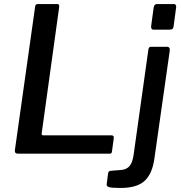

<svg xmlns="http://www.w3.org/2000/svg" viewBox="-20 -762 897 952"><path d="M154 -728Q155 -742 167 -742H265Q276 -742 273 -724L187 -103Q184 -91 195 -91H533Q546 -91 544 -76L535 -10Q534 -4 531.5 -2Q529 0 522 0H69Q51 0 54 -19L154 -728ZM746 21Q736 98 698 134Q660 170 577 170Q532 170 519.5 165.5Q507 161 509 151L516 97Q517 92 519.5 89Q522 86 528 85L577 81Q604 80 620 64Q636 48 642 9L716 -518Q718 -525 720.5 -527.5Q723 -530 730 -530H809Q816 -530 819.5 -524.5Q823 -519 822 -513L746 21ZM841 -633Q840 -623 835.5 -619Q831 -615 820 -615H742Q733 -615 730.5 -621.5Q728 -628 730 -637L742 -725Q745 -742 758 -742H843Q849 -742 852 -736Q855 -730 853 -723Z"/></svg>

Font: Libre Franklin Medium
Style: Italic
Weight: 500
Italic angle: -8°
Designer: Pablo Impallari, Rodrigo Fuenzalida, Nhung Nguyen
Foundry: Impallari Type
Version: Version 3.000